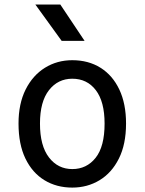

<svg xmlns="http://www.w3.org/2000/svg" viewBox="-20 -823 640 850"><path d="M300 7.5Q230.5 7.5 176.8 -25.2Q123 -58 92.5 -121.2Q62 -184.5 62 -276Q62 -364 93.5 -426.8Q125 -489.5 179 -523Q233 -556.5 300 -556.5Q371.5 -556.5 425 -523Q478.5 -489.5 508.2 -426.8Q538 -364 538 -276Q538 -184 506.2 -120.8Q474.5 -57.5 420.5 -25Q366.5 7.5 300 7.5ZM300 -74.5Q363.5 -74.5 403.2 -124.2Q443 -174 443 -276Q443 -373 404.2 -423.8Q365.5 -474.5 300 -474.5Q236.5 -474.5 196.8 -423.8Q157 -373 157 -276Q157 -177.5 196.8 -126Q236.5 -74.5 300 -74.5ZM354.5 -642H253L136.5 -803H247Z"/></svg>

Font: Spline Sans Mono
Style: Regular
Weight: 400
Monospace: yes
Designer: Eben Sorkin, Mirko Velimirovic
Foundry: Sorkin Type
Version: Version 1.004